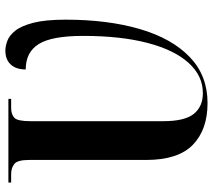

<svg xmlns="http://www.w3.org/2000/svg" viewBox="-58 -706 775 698"><g transform="rotate(-90 329.0 -357.5)"><path d="M303 10Q206 10 151 -43.5Q96 -97 96 -213V-639Q96 -681 81.5 -692.5Q67 -704 44 -704H14V-714H318V-704H285Q262 -704 249.5 -692.5Q237 -681 237 -635V-150Q237 -73 263.5 -40Q290 -7 339 -7Q402 -7 449 -59Q496 -111 521.5 -208.5Q547 -306 547 -442Q547 -556 517.5 -603.5Q488 -651 425 -651Q425 -686 443 -705.5Q461 -725 494 -725Q509 -725 528.5 -718Q548 -711 565.5 -689.5Q583 -668 594.5 -624Q606 -580 606 -506Q606 -353 572 -236.5Q538 -120 470.5 -55Q403 10 303 10Z"/></g></svg>

Font: Noto Serif Display Condensed
Style: Bold
Weight: 700
Width: 3
Designer: Monotype Design Team
Foundry: Monotype Imaging Inc.
Version: Version 2.009